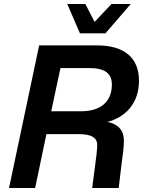

<svg xmlns="http://www.w3.org/2000/svg" viewBox="-20 -936 722 956"><path d="M378 -770H505L631 -916H535L451 -827L405 -916H315ZM25 0H155L211 -268H376C439 -268 464 -247 464 -216C464 -189 459 -152 455 -123L439 0H571L586 -126C591 -160 597 -204 597 -236C597 -286 569 -318 515 -329C601 -351 672 -418 672 -534C672 -645 603 -710 463 -710H175ZM235 -382 281 -597H426C504 -597 537 -569 537 -515C537 -431 483 -382 383 -382Z"/></svg>

Font: Geist SemiBold
Style: Italic
Weight: 600
Italic angle: -12°
Designer: Basement.studio, Andrés Briganti, Mateo Zaragoza
Foundry: Basement.studio, Vercel, Andrés Briganti, Guido Ferreyra, Mateo Zaragoza
Version: Version 1.500